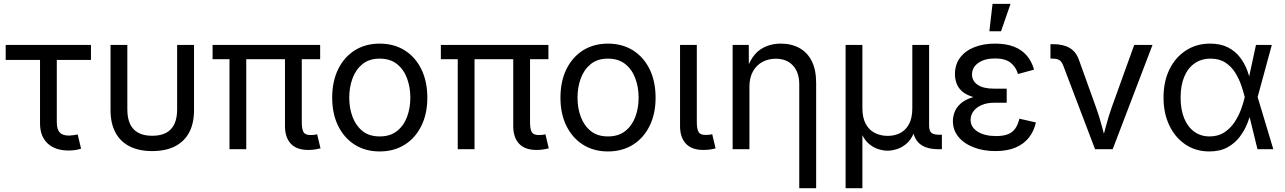

<svg xmlns="http://www.w3.org/2000/svg" viewBox="-20 -781 6724 1005"><path d="M339.4 6.8Q268.6 6.8 229 -30.5Q189.5 -67.9 189.5 -134.8V-467.3H9.8V-545.9H456.1V-467.3H277.3V-141.6Q277.3 -105 292.2 -88.1Q307.1 -71.3 341.3 -71.3Q350.1 -71.3 363 -73.2Q376 -75.2 386.7 -77.1L404.3 -2.9Q392.1 1.5 374.8 4.2Q357.4 6.8 339.4 6.8Z M776.9 9.8Q707 9.8 658.2 -15.1Q609.4 -40 584 -87.9Q558.6 -135.7 558.6 -204.1V-545.9H646.5V-208.5Q646.5 -162.6 660.9 -131.8Q675.3 -101.1 704.3 -85.7Q733.4 -70.3 776.9 -70.3Q820.3 -70.3 849.4 -85.7Q878.4 -101.1 892.8 -131.8Q907.2 -162.6 907.2 -208.5V-545.9H995.6V-204.1Q995.6 -135.7 970.2 -87.9Q944.8 -40 896 -15.1Q847.2 9.8 776.9 9.8Z M1593.8 3.9Q1532.2 3.9 1502 -29.1Q1471.7 -62 1471.7 -121.1V-518.1H1559.6V-143.1Q1559.6 -105 1568.6 -89.6Q1577.6 -74.2 1605 -74.2Q1619.1 -74.2 1626.5 -75.2Q1633.8 -76.2 1640.1 -78.1L1657.7 -4.4Q1647 -1.5 1630.1 1.2Q1613.3 3.9 1593.8 3.9ZM1181.2 0V-518.1H1269V0ZM1092.8 -471.2V-545.9H1655.8V-471.2Z M1967.3 11.7Q1893.1 11.7 1837.2 -23.4Q1781.2 -58.6 1750 -122.1Q1718.8 -185.5 1718.8 -269.5Q1718.8 -355 1750 -418.7Q1781.2 -482.4 1837.2 -517.6Q1893.1 -552.7 1967.3 -552.7Q2042 -552.7 2098.1 -517.6Q2154.3 -482.4 2185.5 -418.7Q2216.8 -355 2216.8 -269.5Q2216.8 -185.5 2185.5 -122.1Q2154.3 -58.6 2098.1 -23.4Q2042 11.7 1967.3 11.7ZM1967.3 -66.9Q2022.5 -66.9 2058.1 -95.2Q2093.8 -123.5 2110.8 -169.7Q2127.9 -215.8 2127.9 -269.5Q2127.9 -323.7 2110.8 -370.4Q2093.8 -417 2058.1 -445.6Q2022.5 -474.1 1967.3 -474.1Q1912.6 -474.1 1877.4 -445.6Q1842.3 -417 1825.2 -370.6Q1808.1 -324.2 1808.1 -269.5Q1808.1 -215.8 1825.2 -169.7Q1842.3 -123.5 1877.4 -95.2Q1912.6 -66.9 1967.3 -66.9Z M2788.6 3.9Q2727.1 3.9 2696.8 -29.1Q2666.5 -62 2666.5 -121.1V-518.1H2754.4V-143.1Q2754.4 -105 2763.4 -89.6Q2772.5 -74.2 2799.8 -74.2Q2814 -74.2 2821.3 -75.2Q2828.6 -76.2 2835 -78.1L2852.5 -4.4Q2841.8 -1.5 2825 1.2Q2808.1 3.9 2788.6 3.9ZM2376 0V-518.1H2463.9V0ZM2287.6 -471.2V-545.9H2850.6V-471.2Z M3162.1 11.7Q3087.9 11.7 3032 -23.4Q2976.1 -58.6 2944.8 -122.1Q2913.6 -185.5 2913.6 -269.5Q2913.6 -355 2944.8 -418.7Q2976.1 -482.4 3032 -517.6Q3087.9 -552.7 3162.1 -552.7Q3236.8 -552.7 3293 -517.6Q3349.1 -482.4 3380.4 -418.7Q3411.6 -355 3411.6 -269.5Q3411.6 -185.5 3380.4 -122.1Q3349.1 -58.6 3293 -23.4Q3236.8 11.7 3162.1 11.7ZM3162.1 -66.9Q3217.3 -66.9 3252.9 -95.2Q3288.6 -123.5 3305.7 -169.7Q3322.8 -215.8 3322.8 -269.5Q3322.8 -323.7 3305.7 -370.4Q3288.6 -417 3252.9 -445.6Q3217.3 -474.1 3162.1 -474.1Q3107.4 -474.1 3072.3 -445.6Q3037.1 -417 3020 -370.6Q3002.9 -324.2 3002.9 -269.5Q3002.9 -215.8 3020 -169.7Q3037.1 -123.5 3072.3 -95.2Q3107.4 -66.9 3162.1 -66.9Z M3662.1 3.9Q3600.6 3.9 3570.1 -29.1Q3539.6 -62 3539.6 -121.1V-545.9H3627.4V-143.1Q3627.4 -105.5 3636.5 -90.1Q3645.5 -74.7 3672.9 -74.7Q3687 -74.7 3694.3 -75.7Q3701.7 -76.7 3708 -78.6L3725.6 -4.4Q3713.9 -1 3696.8 1.5Q3679.7 3.9 3662.1 3.9Z M3902.8 -327.1V0H3814.9V-545.9H3899.4L3899.9 -413.6H3887.7Q3912.6 -489.3 3958.7 -521Q4004.9 -552.7 4066.9 -552.7Q4122.1 -552.7 4163.8 -530Q4205.6 -507.3 4228.8 -461.7Q4252 -416 4252 -346.7V204.1H4163.6V-339.4Q4163.6 -402.3 4130.6 -438Q4097.7 -473.6 4040.5 -473.6Q4001.5 -473.6 3970.2 -456.5Q3939 -439.5 3920.9 -406.7Q3902.8 -374 3902.8 -327.1Z M4406.2 204.1V-545.9H4494.1V-214.8Q4494.1 -164.1 4512 -131.8Q4529.8 -99.6 4559.8 -84.7Q4589.8 -69.8 4626.5 -69.8Q4663.6 -69.8 4692.6 -85Q4721.7 -100.1 4738.5 -132.1Q4755.4 -164.1 4755.4 -214.8V-545.9H4843.3V-123.5Q4843.3 -96.7 4855 -86.2Q4866.7 -75.7 4896 -75.7H4910.2V0H4892.6Q4824.7 0 4791 -31.2Q4757.3 -62.5 4757.3 -122.6V-171.9H4777.8Q4777.8 -117.7 4762.7 -82.8Q4747.6 -47.9 4723.9 -28.1Q4700.2 -8.3 4674.1 -0.2Q4647.9 7.8 4626 7.8Q4604 7.8 4577.9 -0.2Q4551.8 -8.3 4528.3 -28.1Q4504.9 -47.9 4489.7 -82.8Q4474.6 -117.7 4474.6 -171.9H4494.1V204.1Z M5190.4 9.8Q5127 9.8 5076.4 -9.8Q5025.9 -29.3 4996.8 -64.7Q4967.8 -100.1 4967.8 -147.5Q4967.8 -169.9 4976.6 -193.8Q4985.4 -217.8 5007.6 -238.3Q5029.8 -258.8 5070.1 -271.5Q5110.4 -284.2 5173.3 -284.2H5249.5V-243.2H5184.1Q5146 -243.2 5118.4 -231.2Q5090.8 -219.2 5075.7 -199Q5060.5 -178.7 5060.5 -153.3Q5060.5 -115.7 5096.9 -92.3Q5133.3 -68.8 5194.3 -68.8Q5233.4 -68.8 5257.6 -79.1Q5281.7 -89.4 5295.2 -109.6Q5308.6 -129.9 5315.9 -159.7L5402.3 -140.1Q5392.1 -94.2 5365.5 -60.5Q5338.9 -26.9 5295.4 -8.5Q5252 9.8 5190.4 9.8ZM5173.3 -261.7Q5111.8 -261.7 5073.2 -273.4Q5034.7 -285.2 5014.2 -304.4Q4993.7 -323.7 4986.1 -346.9Q4978.5 -370.1 4978.5 -392.1Q4978.5 -442.9 5005.1 -478.8Q5031.7 -514.6 5079.3 -533.7Q5127 -552.7 5189 -552.7Q5246.6 -552.7 5287.6 -536.6Q5328.6 -520.5 5354.5 -490.2Q5380.4 -460 5392.6 -416.5L5308.6 -393.6Q5297.4 -431.6 5269 -453.4Q5240.7 -475.1 5188.5 -475.1Q5133.8 -475.1 5100.8 -451.7Q5067.9 -428.2 5067.9 -390.6Q5067.9 -357.9 5096.9 -337.4Q5126 -316.9 5184.1 -316.9H5249.5V-261.7ZM5158.7 -617.2 5175.3 -760.7H5269.5L5219.7 -617.2Z M5711.9 0 5545.9 -436.5Q5538.1 -458 5525.6 -466.1Q5513.2 -474.1 5490.7 -474.1H5478.5V-549.8H5493.2Q5544.4 -549.8 5578.1 -530.5Q5611.8 -511.2 5627 -469.2L5715.8 -222.2Q5734.4 -171.4 5747.3 -121.6Q5760.3 -71.8 5774.4 -24.9H5742.2Q5756.3 -71.8 5769.3 -121.8Q5782.2 -171.9 5800.3 -222.2L5917 -545.9H6012.7L5804.2 0Z M6310.1 11.7Q6239.7 11.7 6185.5 -24.4Q6131.3 -60.5 6100.8 -124.3Q6070.3 -188 6070.3 -270.5Q6070.3 -354 6101.3 -417.5Q6132.3 -481 6187.5 -516.8Q6242.7 -552.7 6314 -552.7Q6369.1 -552.7 6407.5 -533Q6445.8 -513.2 6470.2 -481.4Q6494.6 -449.7 6508.3 -412.8Q6522 -376 6527.8 -342.3H6559.6L6562.5 -274.4L6645 0H6562L6495.1 -274.4Q6488.8 -300.3 6477.3 -334Q6465.8 -367.7 6446 -399.9Q6426.3 -432.1 6394.5 -453.1Q6362.8 -474.1 6316.4 -474.1Q6268.6 -474.1 6233.2 -449.5Q6197.8 -424.8 6178.7 -379.2Q6159.7 -333.5 6159.7 -270Q6159.7 -208 6178.2 -162.4Q6196.8 -116.7 6231 -91.8Q6265.1 -66.9 6311.5 -66.9Q6356.9 -66.9 6389.2 -88.4Q6421.4 -109.9 6442.9 -142.8Q6464.4 -175.8 6476.8 -210.4Q6489.3 -245.1 6495.1 -271.5L6554.2 -545.9H6637.2L6562.5 -271.5L6559.6 -206.5H6532.2Q6524.4 -173.3 6509.3 -135.5Q6494.1 -97.7 6468.8 -64.2Q6443.4 -30.8 6404.5 -9.5Q6365.7 11.7 6310.1 11.7Z"/></svg>

Font: Adwaita Sans
Style: Regular
Weight: 400
Designer: Rasmus Andersson
Foundry: rsms
Version: Version 4.001;git-9221beed3